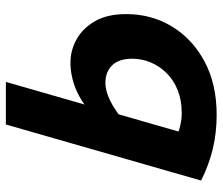

<svg xmlns="http://www.w3.org/2000/svg" viewBox="-72 -678 758 654"><g transform="rotate(-90 307.0 -351.0)"><path d="M355 -710 163 -42 51 -45H19L210 -710ZM145 -144Q166 -128 193.5 -119.5Q221 -111 249 -111Q293 -111 327.5 -125Q362 -139 385.5 -163Q409 -187 421.5 -217Q434 -247 434 -279Q434 -325 411.5 -348Q389 -371 351 -371Q338 -371 323 -367Q308 -363 290.5 -354.5Q273 -346 253 -332Q233 -318 209 -298L237 -410Q287 -454 331.5 -472Q376 -490 421 -490Q462 -490 499.5 -469.5Q537 -449 561.5 -407Q586 -365 586 -300Q586 -214 543.5 -144Q501 -74 424 -33Q347 8 243 8Q182 8 127.5 -5Q73 -18 19 -45Z"/></g></svg>

Font: Intel One Mono Light
Style: Italic
Weight: 300
Italic angle: -16°
Monospace: yes
Designer: Fred Shallcrass
Foundry: Frere-Jones Type LLC
Version: Version 1.004